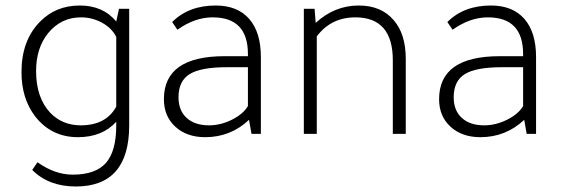

<svg xmlns="http://www.w3.org/2000/svg" viewBox="-20 -486 2044 697"><path d="M402 -31V-44Q351 12 263 12Q167 12 108 -63Q58 -128 58 -224Q58 -340 126 -408Q183 -466 270 -466Q354 -466 402 -408L412 -454H449V-31Q449 191 255 191Q157 191 97 131L116 103Q179 148 244 148Q327 148 364.5 105.5Q402 63 402 -31ZM402 -99V-352Q386 -384 350.5 -403.5Q315 -423 274 -423Q202 -423 155 -366Q111 -312 111 -228Q111 -131 163 -76Q207 -31 273 -31Q365 -31 402 -99Z M927 0H893L884 -51Q817 12 725 12Q658 12 616.5 -26Q575 -64 575 -126Q575 -282 795 -282H880V-290Q880 -423 752 -423Q687 -423 624 -378L605 -406Q665 -466 763 -466Q842 -466 884.5 -417.5Q927 -369 927 -279ZM880 -242H803Q709 -242 668.5 -217Q628 -192 628 -133Q628 -85 657.5 -58Q687 -31 739 -31Q781 -31 822 -51.5Q863 -72 880 -101Z M1126 -403Q1195 -466 1282 -466Q1364 -466 1409 -413Q1453 -363 1453 -272V0H1406V-267Q1406 -423 1270 -423Q1182 -423 1130 -354V0H1083V-454H1122Z M1926 0H1892L1883 -51Q1816 12 1724 12Q1657 12 1615.5 -26Q1574 -64 1574 -126Q1574 -282 1794 -282H1879V-290Q1879 -423 1751 -423Q1686 -423 1623 -378L1604 -406Q1664 -466 1762 -466Q1841 -466 1883.5 -417.5Q1926 -369 1926 -279ZM1879 -242H1802Q1708 -242 1667.5 -217Q1627 -192 1627 -133Q1627 -85 1656.5 -58Q1686 -31 1738 -31Q1780 -31 1821 -51.5Q1862 -72 1879 -101Z"/></svg>

Font: TajawalTap
Style: Regular
Weight: 300
Designer: Boutros Fonts
Foundry: Created by Boutros International 2017
Version: Version 2.700